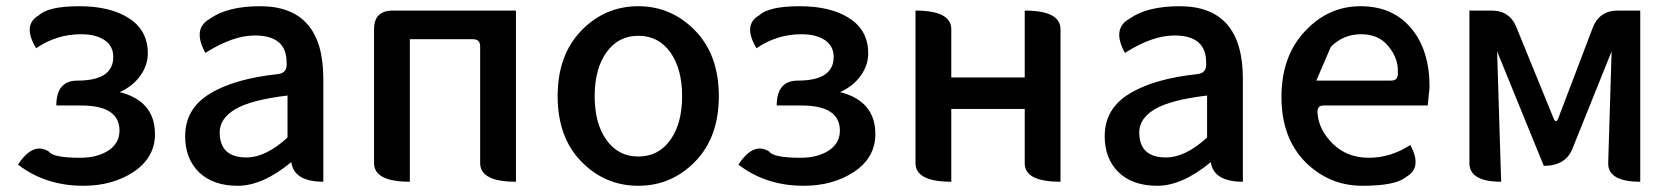

<svg xmlns="http://www.w3.org/2000/svg" viewBox="-20 -584 5377 617"><path d="M248 13Q126 13 38 -55Q86 -129 137 -97Q150 -77 238 -77Q292 -77 328 -100Q364 -124 364 -164Q364 -245 241 -245H161Q161 -325 229 -325Q344 -325 344 -401Q344 -436 316 -455Q288 -474 240 -474Q162 -474 96 -429Q51 -504 105 -535Q136 -564 235 -564Q335 -564 395 -525Q455 -486 455 -413Q455 -374 431 -341Q408 -308 365 -288Q478 -259 478 -153Q478 -78 410 -32Q342 13 248 13Z M916 -63Q824 13 744 13Q665 13 620 -30Q575 -74 575 -146Q575 -234 653 -282Q732 -331 874 -346Q904 -350 901 -382Q902 -470 799 -470Q728 -470 640 -414Q597 -492 655 -524Q711 -564 816 -564Q1019 -564 1019 -331V0Q925 0 916 -63ZM772 -78Q834 -78 904 -142V-277Q786 -263 736 -233Q686 -203 686 -159Q686 -78 772 -78Z M1297 0Q1182 0 1182 -60V-490Q1182 -550 1242 -550H1638V0Q1523 0 1523 -60V-435Q1523 -458 1500 -458H1297V0Z M2214 -65Q2138 13 2031 13Q1924 13 1848 -65Q1772 -143 1772 -275Q1772 -407 1848 -485.5Q1924 -564 2031 -564Q2138 -564 2214 -485.5Q2290 -407 2290 -275Q2290 -143 2214 -65ZM1891 -275Q1891 -187 1929 -134Q1967 -81 2031.5 -81Q2096 -81 2134 -134Q2172 -187 2172 -275Q2172 -363 2134 -416Q2096 -469 2031.5 -469Q1967 -469 1929 -416Q1891 -363 1891 -275Z M2563 13Q2441 13 2353 -55Q2401 -129 2452 -97Q2465 -77 2553 -77Q2607 -77 2643 -100Q2679 -124 2679 -164Q2679 -245 2556 -245H2476Q2476 -325 2544 -325Q2659 -325 2659 -401Q2659 -436 2631 -455Q2603 -474 2555 -474Q2477 -474 2411 -429Q2366 -504 2420 -535Q2451 -564 2550 -564Q2650 -564 2710 -525Q2770 -486 2770 -413Q2770 -374 2746 -341Q2723 -308 2680 -288Q2793 -259 2793 -153Q2793 -78 2725 -32Q2657 13 2563 13Z M3037 0Q2922 0 2922 -60V-550Q3037 -550 3037 -490V-335H3273V-550Q3388 -550 3388 -490V0Q3273 0 3273 -59V-234H3037V0Z M3871 -63Q3779 13 3699 13Q3620 13 3575 -30Q3530 -74 3530 -146Q3530 -234 3608 -282Q3687 -331 3829 -346Q3859 -350 3856 -382Q3857 -470 3754 -470Q3683 -470 3595 -414Q3552 -492 3610 -524Q3666 -564 3771 -564Q3974 -564 3974 -331V0Q3880 0 3871 -63ZM3727 -78Q3789 -78 3859 -142V-277Q3741 -263 3691 -233Q3641 -203 3641 -159Q3641 -78 3727 -78Z M4512 -118Q4552 -45 4498 -15Q4465 13 4358 13Q4251 13 4174 -64Q4098 -142 4098 -272Q4098 -403 4173 -483Q4248 -564 4352 -564Q4456 -564 4515 -493Q4574 -423 4574 -304L4568 -245H4233Q4211 -245 4214 -219Q4218 -167 4263 -122Q4309 -77 4379 -77Q4449 -77 4512 -118ZM4210 -325H4451Q4474 -325 4472 -352Q4474 -396 4442 -435Q4411 -474 4354 -474Q4297 -474 4257 -434Z M4804 0Q4702 0 4702 -60V-550H4773Q4833 -550 4854 -494L4972 -205Q4980 -184 4988 -205L5098 -494Q5119 -550 5179 -550H5251V0Q5147 0 5148 -60L5159 -419L5033 -106Q5011 -51 4941 -51L4791 -419L4804 0Z"/></svg>

Font: Swei Half Moon CJK TC
Style: Medium
Weight: 500
Version: Version 2.125